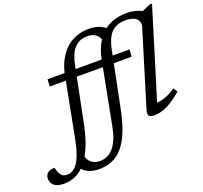

<svg xmlns="http://www.w3.org/2000/svg" viewBox="-327 -916 1422 1344"><g transform="rotate(-20 384.0 -244.0)"><path d="M66 -430.5 68.5 -483.5H680L675.5 -430.5ZM56.5 152.5 122 96Q130.5 139.5 156 159.8Q181.5 180 217.5 180Q244.5 180 269.5 170.2Q294.5 160.5 316 137.5Q337.5 114.5 354.8 75.2Q372 36 383 -23.5L471 -480Q482.5 -540 505.8 -586.5Q529 -633 563.5 -665Q598 -697 643.5 -713.5Q689 -730 745 -730Q764.5 -730 782.8 -727.5Q801 -725 817.5 -720.2Q834 -715.5 848.2 -709Q862.5 -702.5 874.5 -694.5L834 -693L919 -731H937L733.5 -67Q763 -68.5 799.5 -81.8Q836 -95 874 -122.5L894 -92Q847.5 -51.5 809.8 -29.2Q772 -7 742.2 1.5Q712.5 10 688.5 10Q656.5 10 646.8 -2.2Q637 -14.5 649 -53.5L820 -613Q822 -648 796.5 -666.5Q771 -685 720.5 -685Q676 -685 644.8 -668.2Q613.5 -651.5 593.5 -616Q573.5 -580.5 562 -525L478 -109Q459 -16 432.5 49Q406 114 371.2 154.2Q336.5 194.5 293.2 213Q250 231.5 198.5 231.5Q159 231.5 130 222Q101 212.5 82.8 194.8Q64.5 177 56.5 152.5ZM201.5 -104Q183 -13 156.5 52.8Q130 118.5 95.5 160.8Q61 203 19.2 223.2Q-22.5 243.5 -71.5 243.5Q-119.5 243.5 -143.5 224Q-167.5 204.5 -167.5 173Q-167.5 146 -150.5 130.8Q-133.5 115.5 -98 115.5Q-92.5 134.5 -87 148.8Q-81.5 163 -73.5 173Q-65.5 183.5 -54.8 187.5Q-44 191.5 -29.5 191.5Q-8.5 191.5 11.2 181Q31 170.5 48.5 145.2Q66 120 81.2 76.5Q96.5 33 109 -32.5L192.5 -466.5Q203.5 -524.5 226.8 -570.5Q250 -616.5 284 -649.2Q318 -682 362.2 -699.2Q406.5 -716.5 459 -716.5Q495.5 -716.5 522.8 -708.2Q550 -700 569 -686.8Q588 -673.5 598 -657.5L528.5 -595Q523.5 -620 511 -637Q498.5 -654 479 -662.8Q459.5 -671.5 432 -671.5Q393.5 -671.5 364 -654.8Q334.5 -638 314.8 -602.8Q295 -567.5 283.5 -511.5Z"/></g></svg>

Font: Newsreader 10pt
Style: Italic
Weight: 400
Italic angle: -17°
Version: Version 1.003